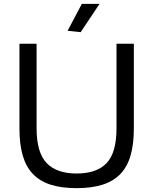

<svg xmlns="http://www.w3.org/2000/svg" viewBox="-20 -967 795 997"><path d="M331 -807 405 -947H497L399 -800ZM378 10Q299 10 243 -8Q187 -26 151 -63.5Q115 -101 98 -159.5Q81 -218 81 -299V-740H170V-301Q170 -175 222 -120.5Q274 -66 378 -66Q482 -66 533.5 -120Q585 -174 585 -301V-740H675V-299Q675 -218 658 -159.5Q641 -101 605 -63.5Q569 -26 512.5 -8Q456 10 378 10Z"/></svg>

Font: Encode Sans
Style: Regular
Weight: 400
Designer: Pablo Impallari, Andres Torresi
Foundry: Pablo Impallari, Andres Torresi
Version: Version 1.000; ttfautohint (v1.00) -l 8 -r 50 -G 200 -x 14 -